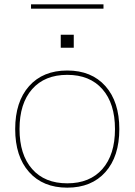

<svg xmlns="http://www.w3.org/2000/svg" viewBox="-20 -855 620 885"><path d="M50 -260Q50 -386 114 -458Q178 -530 290 -530Q402 -530 466 -458Q530 -386 530 -260Q530 -134 466 -62Q402 10 290 10Q178 10 114 -62Q50 -134 50 -260ZM290 -10Q394 -10 452 -76Q510 -142 510 -260Q510 -378 452 -444Q394 -510 290 -510Q186 -510 128 -444Q70 -378 70 -260Q70 -142 128 -76Q186 -10 290 -10ZM260 -695H320V-635H260ZM123 -835H457V-815H123Z"/></svg>

Font: Enso Thin
Style: Regular
Weight: 100
Designer: Coji Morishita
Foundry: UNDERFOREST DESIGN
Version: Version 1.000